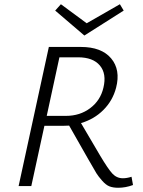

<svg xmlns="http://www.w3.org/2000/svg" viewBox="-20 -880 678 908"><path d="M565 -830 379 -712 241 -830 268 -860 390 -770 547 -860ZM602 -44 609 -5Q574 8 539 8Q515 8 498 1.5Q481 -5 463 -25.5Q445 -46 436 -60.5Q427 -75 405 -114Q400 -122 398 -126L307 -286Q302 -286 292 -285.5Q282 -285 277 -285H190L128 0H68L211 -658H362Q460 -658 505.5 -604Q551 -550 529 -465Q513 -404 469 -360Q425 -316 363 -298L453 -145Q491 -81 511.5 -59Q532 -37 561 -37Q580 -37 602 -44ZM201 -332H292Q358 -332 406.5 -368.5Q455 -405 469 -465Q485 -531 452.5 -570Q420 -609 349 -609H261Z"/></svg>

Font: EauTest Semilight
Style: Italic
Weight: 300
Italic angle: -12°
Designer: Christian Thalmann (Catharsis Fonts)
Version: Version 0.001;PS 000.001;hotconv 1.0.88;makeotf.lib2.5.64775